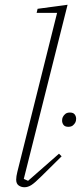

<svg xmlns="http://www.w3.org/2000/svg" viewBox="-20 -775 350 807"><path d="M83 12Q69 12 58.5 4.5Q48 -3 48 -20Q48 -33 53 -53L220 -721H134L138 -738L264 -755L80 -23L98 -15L228 -129L239 -118L155 -35Q126 -6 111.5 3Q97 12 83 12ZM267 -242Q253 -242 247 -250Q241 -258 241 -268Q241 -277 244 -283Q248 -291 255 -296.5Q262 -302 274 -302Q288 -302 294 -294Q300 -286 300 -276Q300 -267 297 -261Q293 -253 286 -247.5Q279 -242 267 -242Z"/></svg>

Font: IBM Plex Serif ExtraLight
Style: Italic
Weight: 200
Italic angle: -14°
Designer: Mike Abbink, Paul van der Laan, Pieter van Rosmalen
Foundry: Bold Monday
Version: Version 2.5